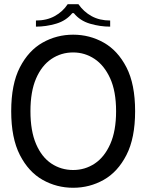

<svg xmlns="http://www.w3.org/2000/svg" viewBox="-20 -876 693 908"><path d="M33 -350Q33 -478 74 -557.5Q115 -637 181.5 -674.5Q248 -712 326 -712Q404 -712 470.5 -674.5Q537 -637 578 -557.5Q619 -478 619 -350Q619 -223 578 -143Q537 -63 470.5 -25.5Q404 12 326 12Q248 12 181.5 -25.5Q115 -63 74 -143Q33 -223 33 -350ZM124 -350Q124 -257 150.5 -195Q177 -133 223 -102.5Q269 -72 326 -72Q382 -72 428 -102.5Q474 -133 501.5 -195Q529 -257 529 -350Q529 -444 501 -505.5Q473 -567 427 -597.5Q381 -628 326 -628Q269 -628 223 -597Q177 -566 150.5 -504.5Q124 -443 124 -350ZM300 -856H351Q376 -820 413.5 -799.5Q451 -779 501 -779V-750Q453 -750 405.5 -764Q358 -778 329 -814H322Q293 -778 245.5 -764Q198 -750 150 -750V-779Q201 -779 239 -800Q277 -821 300 -856Z"/></svg>

Font: Phudu
Style: Regular
Weight: 400
Version: Version 1.005;gftools[0.9.23]